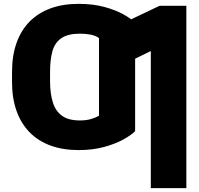

<svg xmlns="http://www.w3.org/2000/svg" viewBox="-20 -757 1016 981"><path d="M670.4 -471.7V-86.9Q650.9 -66.9 610.4 -44.4Q569.8 -22 512 -6.1Q454.1 9.8 381.3 9.8Q300.8 9.8 237.8 -13.4Q174.8 -36.6 131.1 -81.3Q87.4 -126 64.5 -190.4Q41.5 -254.9 41.5 -336.9V-377.9L235.8 -378.9V-336.9Q236.3 -278.8 249.8 -234.6Q263.2 -190.4 296.1 -166Q329.1 -141.6 388.2 -141.6Q422.9 -141.6 448 -149.7Q473.1 -157.7 485.8 -166V-471.7ZM670.4 -640.6V-261.7L485.8 -258.8V-562.5Q468.8 -575.2 442.4 -580.1Q416 -585 389.2 -585Q326.7 -585 293.5 -562Q260.3 -539.1 248 -495.8Q235.8 -452.6 235.8 -390.6V-339.8L41.5 -340.8V-390.6Q41.5 -473.1 64.5 -537.6Q87.4 -602.1 131.1 -646.5Q174.8 -690.9 237.8 -714.1Q300.8 -737.3 381.3 -737.3Q454.6 -737.3 512.5 -721.7Q570.3 -706.1 610.6 -683.6Q650.9 -661.1 670.4 -640.6ZM932.1 -727.5V204.1H750.5V-496.1L565.9 -406.2V-618.2L795.4 -727.5Z"/></svg>

Font: Inter 20pt Black
Style: Regular
Weight: 900
Version: Version 4.001;git-66647c0bb